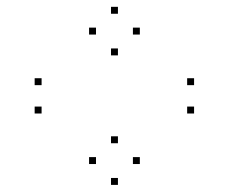

<svg xmlns="http://www.w3.org/2000/svg" viewBox="-20 -604 660 554"><path d="M383.5 -130.7V-150.7H363.5V-130.7ZM320.3 -190.7V-210.7H300.3V-190.7ZM257 -130.7V-150.7H237V-130.7ZM320.3 -70.5V-90.5H300.3V-70.5ZM383.5 -504.3V-524.3H363.5V-504.3ZM320.3 -564.3V-584.3H300.3V-564.3ZM257 -504.3V-524.3H237V-504.3ZM320.3 -444.2V-464.2H300.3V-444.2ZM540 -276.5V-296.5H520V-276.5ZM540 -358.3V-378.3H520V-358.3ZM100 -358.3V-378.3H80V-358.3ZM100 -276.5V-296.5H80V-276.5Z"/></svg>

Font: Monaspace Xenon Dots Var
Style: Regular
Weight: 400
Designer: Riley Cran and the Lettermatic Team
Version: Version 1.100 (Monaspace Xenon Dots)